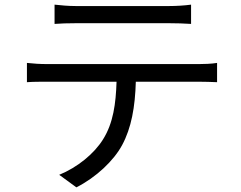

<svg xmlns="http://www.w3.org/2000/svg" viewBox="-20 -760 1040 827"><path d="M710 -660C739 -660 774 -659 803 -657V-740C774 -736 738 -734 710 -734H305C273 -734 243 -737 215 -740V-657C240 -659 273 -660 306 -660ZM183 -484C152 -484 123 -486 96 -489V-406C123 -408 152 -408 183 -408H482C479 -314 468 -230 424 -160C385 -97 313 -39 235 -7L309 47C394 4 470 -68 506 -135C546 -209 562 -300 565 -408H837C861 -408 893 -407 915 -406V-489C891 -485 858 -484 837 -484Z"/></svg>

Font: Noto Sans CJK SC Regular
Style: Regular
Weight: 400
Designer: Ryoko NISHIZUKA (kana & ideographs); Paul D. Hunt (Latin, Greek & Cyrillic); Wenlong ZHANG (bopomofo); Sandoll Communica
Foundry: Adobe Systems Incorporated
Version: Version 1.004;PS 1.004;hotconv 1.0.82;makeotf.lib2.5.63406